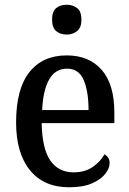

<svg xmlns="http://www.w3.org/2000/svg" viewBox="-20 -781 547 811"><path d="M272 10Q165 10 106.5 -62Q48 -134 48 -264Q48 -405 104 -476Q160 -547 262 -547Q356 -547 409.5 -486Q463 -425 463 -306V-261H156Q158 -153 192.5 -103Q227 -53 291 -53Q339 -53 372 -76Q405 -99 421 -129Q430 -125 436.5 -115.5Q443 -106 443 -92Q443 -70 424.5 -46.5Q406 -23 368.5 -6.5Q331 10 272 10ZM354 -316Q354 -395 333.5 -443Q313 -491 263 -491Q214 -491 188 -446Q162 -401 158 -316ZM262 -635Q235 -635 217.5 -649.5Q200 -664 200 -698Q200 -733 217.5 -747Q235 -761 262 -761Q287 -761 305.5 -747Q324 -733 324 -698Q324 -664 305.5 -649.5Q287 -635 262 -635Z"/></svg>

Font: Noto Serif Tamil SemiCondensed Medium
Style: Italic
Weight: 500
Width: 4
Italic angle: -12°
Designer: Indian Type Foundry, Tom Grace, and the Monotype Design Team
Foundry: Monotype Imaging Inc.
Version: Version 2.003; ttfautohint (v1.8.4.7-5d5b)